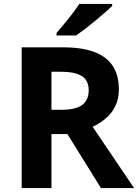

<svg xmlns="http://www.w3.org/2000/svg" viewBox="-20 -1005 700 974"><path d="M298 -765Q395 -765 458 -741.5Q521 -718 552 -670.5Q583 -623 583 -551Q583 -502 564.5 -465.5Q546 -429 515.5 -403.5Q485 -378 450 -362L660 -51H492L322 -325H241V-51H90V-765ZM287 -641H241V-448H290Q365 -448 397.5 -473Q430 -498 430 -547Q430 -581 414.5 -601.5Q399 -622 367.5 -631.5Q336 -641 287 -641ZM549 -975Q535 -961 512 -941Q489 -921 462.5 -899Q436 -877 410.5 -857.5Q385 -838 366 -825H267V-838Q283 -857 304.5 -882.5Q326 -908 347 -935.5Q368 -963 382 -985H549Z"/></svg>

Font: Noto Sans Tamil UI
Style: Regular
Weight: 400
Designer: Jelle Bosma - Monotype Design Team
Foundry: Monotype Imaging Inc.
Version: Version 2.004